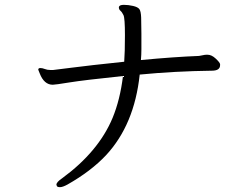

<svg xmlns="http://www.w3.org/2000/svg" viewBox="-20 -735 1040 793"><path d="M187 -446H200Q204 -446 276.5 -455.5Q349 -465 493 -480Q496 -519 496 -589.5Q496 -660 490 -672.5Q484 -685 477.5 -690.5Q471 -696 471 -704V-706Q473 -715 491.5 -715Q510 -715 529.5 -710.5Q549 -706 555.5 -697.5Q562 -689 563 -662.5Q564 -636 564 -596V-532Q564 -509 562 -487Q699 -500 802 -504Q810 -505 818 -507Q826 -509 834 -509H837Q854 -509 871 -493Q888 -477 889 -470V-466Q889 -443 855 -443Q702 -441 557 -427Q535 -220 418 -94Q356 -28 259 27Q239 38 228 38Q217 38 215 33.5Q213 29 213 28Q213 17 237 1Q387 -109 445 -248Q476 -323 488 -421Q325 -404 266.5 -394.5Q208 -385 198 -385Q162 -385 144 -432Q138 -446 138 -447Q138 -454 146.5 -454Q155 -454 165 -450Q175 -446 187 -446Z"/></svg>

Font: LXGW WenKai Lite
Style: Regular
Weight: 400
Designer: LXGW / Fontworks Inc.
Foundry: LXGW / Fontworks Inc.
Version: Version 1.511; March 25, 2025